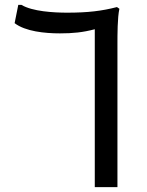

<svg xmlns="http://www.w3.org/2000/svg" viewBox="-20 -768 602 788"><path d="M460 -739C398 -723 341 -716 256 -716C200 -716 113 -721 68 -748H55L40 -673C84 -639 164 -631 226 -631C279 -631 320 -635 369 -648V0H462V-586C462 -626 462 -696 470 -732Z"/></svg>

Font: Kufam Arabic Latin Roman Normal
Style: Regular
Weight: 400
Designer: Wael Morcos & Artur Schmal
Version: Version 1.200;PS 001.200;hotconv 1.0.88;makeotf.lib2.5.64775